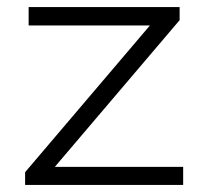

<svg xmlns="http://www.w3.org/2000/svg" viewBox="-20 -523 589 543"><path d="M404 -451H61V-503H488V-466L135 -51H498V0H51V-36Z"/></svg>

Font: Metropolitano Light
Style: Regular
Weight: 300
Designer: Fonts by Alex Slobzheninov & Chris M. Simpson / Changes by Cristiano Sobral
Foundry: Fonts by Alex Slobzheninov & Chris M. Simpson / Changes by Cristiano Sobral
Version: Version 1.00;August 30, 2020;FontCreator 13.0.0.2681 64-bit